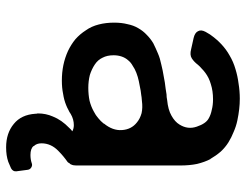

<svg xmlns="http://www.w3.org/2000/svg" viewBox="-106 -492 781 609"><g transform="rotate(90 284.5 -187.5)"><path d="M498 -17.6Q496.1 -13.7 494.1 -11.7Q474.6 2 459 17.6Q434.6 41 434.6 71.3Q434.6 86.9 443.4 95.7Q443.4 96.7 443.4 96.7Q451.2 106.4 471.7 106.4Q485.4 106.4 497.1 102.5Q503.9 99.6 510.7 103.5Q517.6 107.4 518.6 115.2L523.4 151.4Q524.4 162.1 513.7 168Q504.9 171.9 493.2 176.8Q473.6 183.6 447.3 183.6Q402.3 183.6 373 159.2Q343.8 135.7 340.8 90.8Q340.8 89.8 340.8 89.4Q340.8 88.9 340.8 87.9Q339.8 85 339.8 82Q339.8 57.6 349.6 35.2Q360.4 7.8 385.7 -16.6Q389.6 -21.5 396.5 -26.4Q387.7 -31.2 377 -31.2Q358.4 -31.2 341.8 -21.5Q335 -16.6 328.1 -13.7Q321.3 -9.8 313.5 -6.8Q296.9 0 277.3 2.9Q258.8 6.8 235.4 6.8Q210 6.8 186.5 2Q163.1 -2.9 141.6 -12.7Q121.1 -22.5 104.5 -36.1Q87.9 -50.8 76.2 -69.3Q63.5 -86.9 57.6 -110.4Q51.8 -132.8 51.8 -159.2Q51.8 -182.6 56.6 -201.2Q60.5 -220.7 69.3 -235.4Q78.1 -251 90.8 -262.7Q102.5 -274.4 117.2 -283.2Q132.8 -291 149.4 -297.9Q165 -304.7 184.6 -308.6Q204.1 -313.5 222.7 -316.4Q241.2 -320.3 260.7 -322.3Q270.5 -324.2 279.3 -325.2Q288.1 -325.2 296.9 -327.1Q328.1 -330.1 346.7 -340.8Q366.2 -351.6 375 -366.2Q391.6 -392.6 381.8 -420.9Q372.1 -450.2 355.5 -459Q343.8 -465.8 328.1 -468.8Q313.5 -472.7 294.9 -472.7Q268.6 -472.7 247.1 -465.8Q226.6 -460 210.9 -448.2Q203.1 -442.4 197.3 -436.5Q190.4 -430.7 185.5 -424.8Q175.8 -412.1 165 -405.3Q154.3 -398.4 135.7 -403.3L118.2 -407.2L100.6 -411.1Q84 -415 79.1 -424.8Q73.2 -434.6 81.1 -449.2Q88.9 -463.9 98.6 -475.6Q108.4 -488.3 120.1 -499Q136.7 -514.6 156.2 -525.4Q175.8 -537.1 199.2 -543.9Q221.7 -550.8 245.1 -553.7Q268.6 -557.6 293 -557.6Q309.6 -557.6 326.2 -555.7Q343.8 -553.7 362.3 -549.8Q380.9 -545.9 398.4 -538.1Q416 -531.2 431.6 -521.5Q447.3 -511.7 460.9 -497.1Q473.6 -482.4 484.4 -463.9V-464.8Q494.1 -446.3 500 -421.9Q504.9 -398.4 504.9 -368.2V-39.1Q504.9 -29.3 502 -23.4Q501 -19.5 498 -17.6ZM372.1 -127Q394.5 -154.3 392.6 -183.6Q390.6 -213.9 368.2 -231.4Q356.4 -241.2 338.9 -246.1Q321.3 -250 299.8 -247.1Q286.1 -246.1 282.2 -245.1Q268.6 -243.2 267.6 -243.2Q252.9 -240.2 237.3 -237.3Q223.6 -234.4 210.9 -229.5Q198.2 -224.6 188.5 -217.8Q177.7 -211.9 170.9 -203.1Q163.1 -194.3 159.2 -182.6Q155.3 -170.9 155.3 -157.2Q155.3 -136.7 163.1 -122.1Q169.9 -107.4 184.6 -97.7Q199.2 -87.9 217.8 -82Q237.3 -77.1 258.8 -77.1Q280.3 -77.1 299.8 -81.1Q318.4 -85.9 334 -94.7Q345.7 -100.6 354.5 -108.4Q364.3 -116.2 372.1 -126Z"/></g></svg>

Font: DeepSea
Style: Medium
Weight: 500
Designer: Stem
Version: Version 3.019;git-0a5106e0b